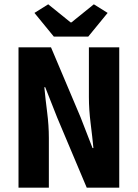

<svg xmlns="http://www.w3.org/2000/svg" viewBox="-20 -872 640 892"><path d="M66 0V-652H217L354 -328L410 -184H414Q409 -236 401 -299.5Q393 -363 393 -421V-652H534V0H383L246 -325L190 -467H186Q191 -413 199 -351Q207 -289 207 -231V0ZM230 -702 140 -812 204 -852 308 -768H312L416 -852L480 -812L390 -702Z"/></svg>

Font: Source Code Pro
Style: Bold
Weight: 700
Monospace: yes
Designer: Paul D. Hunt, Teo Tuominen
Foundry: Adobe Systems Incorporated
Version: Version 2.030;PS 1.000;hotconv 16.6.51;makeotf.lib2.5.65220